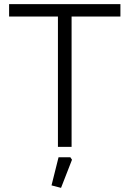

<svg xmlns="http://www.w3.org/2000/svg" viewBox="-20 -710 626 928"><path d="M24 -630V-690H562V-630H326V0H260V-630ZM229 186 263 50H320L328 62L275 198Z"/></svg>

Font: Oxanium Light
Style: Regular
Weight: 300
Designer: Severin Meyer
Version: Version 1.000